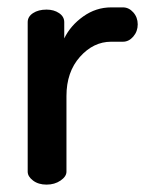

<svg xmlns="http://www.w3.org/2000/svg" viewBox="-20 -500 400 520"><path d="M55 -35V-440Q55 -455 69.5 -464.5Q84 -474 106 -474Q126 -474 140 -464.5Q154 -455 154 -440V-396Q171 -431 205.5 -455.5Q240 -480 281 -480H313Q329 -480 341 -466.5Q353 -453 353 -434Q353 -415 341 -401Q329 -387 313 -387H281Q233 -387 196.5 -346Q160 -305 160 -240V-35Q160 -22 144 -11Q128 0 106 0Q84 0 69.5 -11Q55 -22 55 -35Z"/></svg>

Font: TerminalDosisSemiBold
Style: Bold
Weight: 600
Designer: EdgarTolentino, PabloImpallari, IginoMarini
Foundry: EdgarTolentino, PabloImpallari, IginoMarini
Version: Version 1.006